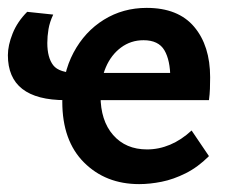

<svg xmlns="http://www.w3.org/2000/svg" viewBox="-22 -454 586 487"><path d="M331 13Q246 13 191 -42Q136 -97 136 -196Q136 -267 164.5 -320.5Q193 -374 241.5 -404Q290 -434 350 -434Q430 -434 470.5 -386Q511 -338 511 -258Q511 -243 510.5 -229Q510 -215 508 -200H408Q409 -214 409.5 -228Q410 -242 410 -255Q410 -301 395 -326.5Q380 -352 342 -352Q310 -352 285 -333.5Q260 -315 246.5 -283.5Q233 -252 233 -211Q233 -148 265 -111.5Q297 -75 351 -75Q381 -75 409.5 -87Q438 -99 464 -123L508 -58Q480 -30 449 -14.5Q418 1 388 7Q358 13 331 13ZM144 -200Q-2 -200 -2 -314Q-2 -339 10 -369Q22 -399 47 -424L113 -417Q104 -398 101 -380Q98 -362 98 -345Q98 -308 113 -288.5Q128 -269 174 -269H456V-200Z"/></svg>

Font: Ysabeau
Style: Bold
Weight: 700
Designer: Christian Thalmann (Catharsis Fonts)
Version: Version 2.000;gftools[0.9.27.dev2+g8671c4b]